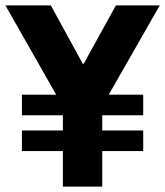

<svg xmlns="http://www.w3.org/2000/svg" viewBox="-20 -695 615 715"><path d="M214.2 0V-132.5H61.7V-209.2H214.2V-265.8H61.7V-342.5H189.2L0 -675H169.2L288.3 -457.5H291.7L411.7 -675H575L385 -342.5H513.3V-265.8H360.8V-209.2H513.3V-132.5H360.8V0Z"/></svg>

Font: Funnel Display Light ExtraBold
Style: Regular
Weight: 800
Version: Version 1.000